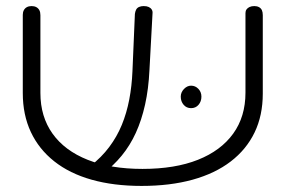

<svg xmlns="http://www.w3.org/2000/svg" viewBox="-20 -600 940 632"><path d="M446 12Q354 12 281.5 -8.5Q209 -29 158.5 -69Q108 -109 81.5 -165.5Q55 -222 55 -294V-551Q55 -560 58.5 -566.5Q62 -573 68.5 -576.5Q75 -580 84 -580Q93 -580 99.5 -576.5Q106 -573 109.5 -566.5Q113 -560 113 -550V-294Q113 -216 153 -160Q193 -104 268.5 -74Q344 -44 449 -44Q556 -44 631.5 -74Q707 -104 747.5 -160Q788 -216 788 -295V-557Q788 -564 791.5 -569Q795 -574 801.5 -577Q808 -580 817 -580Q826 -580 832.5 -576.5Q839 -573 842 -566.5Q845 -560 845 -550V-292Q845 -220 818 -164Q791 -108 739.5 -68.5Q688 -29 614 -8.5Q540 12 446 12ZM309 -21 264 -43 278 -54Q314 -82 339.5 -116Q365 -150 381 -189Q397 -228 405.5 -272.5Q414 -317 416 -366L424 -554Q425 -562 428 -568Q431 -574 437.5 -577Q444 -580 453 -580Q463 -580 469.5 -577Q476 -574 479.5 -568.5Q483 -563 482 -555L472 -370Q469 -307 457.5 -255.5Q446 -204 427 -162.5Q408 -121 380.5 -87.5Q353 -54 317 -27ZM609 -244Q594 -244 584.5 -255Q575 -266 575 -282Q575 -296 585.5 -307Q596 -318 609 -318Q623 -318 633 -307.5Q643 -297 643 -282Q643 -266 633.5 -255Q624 -244 609 -244Z"/></svg>

Font: Fredoka Expanded Light
Style: Regular
Weight: 300
Width: 7
Designer: Ben Nathan
Foundry: Milena B. Brandão, Ben Nathan
Version: Version 2.001